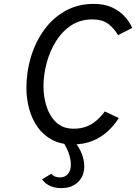

<svg xmlns="http://www.w3.org/2000/svg" viewBox="-20 -732 701 989"><path d="M354 12Q292 12 247 -12.5Q202 -37 173 -78.5Q144 -120 130 -172Q116 -224 116 -279Q116 -362 139.5 -439.5Q163 -517 207.8 -578.5Q252.5 -640 317 -676Q381.5 -712 463 -712Q519 -712 558.8 -693Q598.5 -674 623.8 -645.5Q649 -617 661 -588L588 -551Q568.5 -585.5 537.8 -608.8Q507 -632 455 -632Q393.5 -632 346.5 -601Q299.5 -570 268 -519Q236.5 -468 220.2 -407.2Q204 -346.5 204 -287Q204 -233 220 -183Q236 -133 270.2 -101Q304.5 -69 360 -69Q397.5 -69 426.8 -80.8Q456 -92.5 478.8 -112.8Q501.5 -133 520 -158L592 -124Q568 -86 534.5 -55.2Q501 -24.5 456.2 -6.2Q411.5 12 354 12ZM296 237Q229.5 237 197 192L244 163Q251 172 262.5 177Q274 182 288 182Q314.5 182 329.8 164.2Q345 146.5 345 116Q345 86.5 332.2 52Q319.5 17.5 299 -8H359Q385.5 22 399.8 56.5Q414 91 414 124Q414 175 381.8 206Q349.5 237 296 237Z"/></svg>

Font: Overpass
Style: Italic
Weight: 400
Italic angle: -10°
Designer: Delve Withrington, Dave Bailey, Thomas Jockin
Foundry: Delve Fonts LLC
Version: Version 4.000